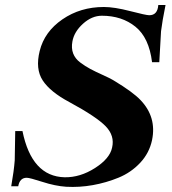

<svg xmlns="http://www.w3.org/2000/svg" viewBox="-20 -733 689 769"><path d="M643 -713Q630 -649 625 -608L618 -484H589Q577 -582 522.5 -626Q468 -670 388 -670Q348 -670 312.5 -638Q277 -606 270 -567Q265 -540 273 -519Q281 -498 301 -483Q321 -468 341.5 -457Q362 -446 391 -433Q420 -420 435 -411Q513 -364 543 -332Q608 -264 589 -172Q578 -120 541.5 -81Q505 -42 455 -21.5Q405 -1 351.5 8.5Q298 18 245 15Q201 12 150 -4.5Q99 -21 87 -21Q59 -21 53 13H25Q36 -50 39 -91L41 -208H70Q107 -26 239 -23Q301 -22 360.5 -60Q420 -98 429 -142Q440 -189 403.5 -227Q367 -265 258 -324Q181 -365 151 -411Q121 -457 139 -529Q158 -606 230 -655.5Q302 -705 396 -705Q438 -705 501.5 -688.5Q565 -672 578 -672Q611 -672 614 -713Z"/></svg>

Font: GFS Artemisia
Style: Bold Italic
Weight: 700
Italic angle: -12°
Designer: Designed by Takis Katsoulidis and George D. Matthiopoulos.
Foundry: Designed by Takis Katsoulidis and George D. Matthiopoulos.
Version: Version 1.0